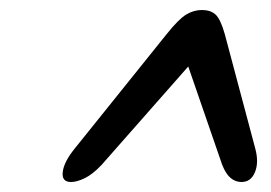

<svg xmlns="http://www.w3.org/2000/svg" viewBox="-20 -734 542 384"><path d="M490.5 -437Q498 -409.5 490 -389.8Q482 -370 463 -370Q451 -370 441.5 -377.8Q432 -385.5 424.5 -404L356.5 -601L183 -404Q165.5 -385.5 149.8 -377.8Q134 -370 122 -370Q103 -370 105.5 -390.2Q108 -410.5 129.5 -437L313.5 -666Q337.5 -696 352.5 -705Q367.5 -714 384 -714Q401 -714 411 -705Q421 -696 429.5 -666Z"/></svg>

Font: Fraunces 9pt S100
Style: Italic
Weight: 400
Italic angle: -16°
Version: Version 1.000; ttfautohint (v1.8.3)